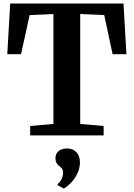

<svg xmlns="http://www.w3.org/2000/svg" viewBox="-20 -763 754 1082"><path d="M150 -53 281 -64.5V-684L147 -678L98.5 -457.5H21L37.5 -743H676L692.5 -457.5H614.5L567.5 -678L432 -684V-64.5L564 -53V0H150ZM340.5 299.5H339.5L305 280.5L304 274Q316.5 267 326 247.8Q335.5 228.5 335.5 210Q335.5 196.5 330.2 188.8Q325 181 315 173.5Q292.5 158 292.5 129Q292.5 109 302.8 96.5Q313 84 327.5 78.8Q342 73.5 354.5 73.5H357.5Q390.5 73.5 410.5 94.5Q430.5 115.5 430.5 153Q430 187 415 216.8Q400 246.5 379.5 267.8Q359 289 340.5 299.5Z"/></svg>

Font: Merriweather Text
Style: Bold
Weight: 700
Designer: Eben Sorkin
Foundry: Eben Sorkin
Version: Version 2.100